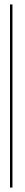

<svg xmlns="http://www.w3.org/2000/svg" viewBox="-20 -731 112 864"><path d="M25 113H36V-711H25Z"/></svg>

Font: Anybody Thin Condensed
Style: Regular
Weight: 100
Width: 3
Version: Version 1.113;gftools[0.9.25]